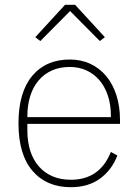

<svg xmlns="http://www.w3.org/2000/svg" viewBox="-20 -768 577 800"><path d="M275 12Q174 12 115.5 -56Q57 -124 57 -254Q57 -383 114 -451.5Q171 -520 271 -520Q318 -520 356.5 -502Q395 -484 422.5 -451Q450 -418 465 -371.5Q480 -325 480 -268V-252H94V-225Q94 -178 106 -140Q118 -102 141.5 -75Q165 -48 198.5 -33.5Q232 -19 275 -19Q396 -19 442 -135L469 -120Q446 -60 397 -24Q348 12 275 12ZM271 -489Q229 -489 196.5 -474.5Q164 -460 141 -433Q118 -406 106 -368Q94 -330 94 -284V-280H442V-286Q442 -332 429.5 -369.5Q417 -407 394.5 -433.5Q372 -460 340.5 -474.5Q309 -489 271 -489ZM293 -748 417 -613 396 -597 272 -722 148 -597 127 -613 251 -748Z"/></svg>

Font: IBM Plex Sans Thai ExtraLight
Style: Regular
Weight: 200
Designer: Mike Abbink, Paul van der Laan, Pieter van Rosmalen, Ben Mitchell, Mark Frömberg
Foundry: Bold Monday
Version: Version 1.1